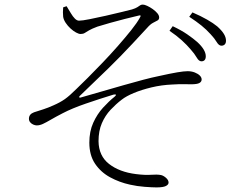

<svg xmlns="http://www.w3.org/2000/svg" viewBox="-20 -769 1040 836"><path d="M944 -570Q933 -570 923.5 -586Q914 -602 897 -620Q879 -640 857.5 -657.5Q836 -675 804 -696L818 -715Q855 -699 882 -683.5Q909 -668 926 -654Q946 -636 955 -621Q964 -606 964 -592Q964 -581 958.5 -575.5Q953 -570 944 -570ZM857 -502Q846 -502 836.5 -518.5Q827 -535 810 -554Q794 -573 771.5 -593.5Q749 -614 718 -635L732 -655Q770 -637 796 -619Q822 -601 839 -586Q876 -552 876 -524Q876 -513 871 -507.5Q866 -502 857 -502ZM661 47Q643 47 610 44.5Q577 42 546 35Q500 25 459.5 3Q419 -19 394 -56Q369 -93 369 -148Q369 -197 386 -234.5Q403 -272 428.5 -300Q454 -328 479 -348Q486 -354 484.5 -356.5Q483 -359 474 -357Q415 -339 354 -318Q293 -297 253 -276Q222 -260 201.5 -248Q181 -236 167 -229.5Q153 -223 140 -223Q133 -223 125 -226.5Q117 -230 111.5 -236.5Q106 -243 106 -252Q106 -262 111.5 -269Q117 -276 128 -280Q147 -286 168.5 -293Q190 -300 212 -310Q242 -323 262.5 -337.5Q283 -352 312 -381Q332 -400 362 -430Q392 -460 426.5 -496Q461 -532 493.5 -569Q526 -606 551.5 -638Q577 -670 589 -692Q594 -700 591.5 -701.5Q589 -703 583 -701Q556 -695 523.5 -686.5Q491 -678 460 -669.5Q429 -661 404 -653Q380 -644 368 -637Q356 -630 349 -625.5Q342 -621 331 -621Q323 -621 311 -627.5Q299 -634 287 -645Q275 -656 266 -669.5Q257 -683 255 -696Q254 -704 254 -715.5Q254 -727 255 -737L270 -742Q280 -726 288.5 -711.5Q297 -697 306 -688Q315 -679 324 -679Q338 -679 370.5 -685.5Q403 -692 441 -700.5Q479 -709 511 -717Q543 -725 555 -728Q571 -733 578.5 -738Q586 -743 590.5 -746Q595 -749 602 -749Q609 -749 621 -743.5Q633 -738 645 -729.5Q657 -721 665 -711.5Q673 -702 673 -693Q673 -684 666 -680Q659 -676 647 -670Q635 -664 621 -648Q585 -609 557 -579Q529 -549 504 -523.5Q479 -498 453 -472.5Q427 -447 396.5 -418Q366 -389 327 -351Q324 -348 325 -345.5Q326 -343 330 -344Q372 -356 420.5 -370Q469 -384 516 -397.5Q563 -411 603 -421.5Q643 -432 668 -437Q722 -449 751.5 -454Q781 -459 797 -459Q814 -459 828 -453.5Q842 -448 850 -440Q858 -432 858 -423Q858 -413 848 -407.5Q838 -402 812 -402Q797 -402 780 -402.5Q763 -403 730 -401Q683 -399 639.5 -388.5Q596 -378 562.5 -364Q529 -350 510 -335Q485 -316 461.5 -291Q438 -266 423.5 -232.5Q409 -199 409 -154Q410 -90 455 -55Q500 -20 572 -11Q612 -6 638 -8Q664 -10 680 -7Q691 -5 702.5 5Q714 15 714 26Q714 35 702 41Q690 47 661 47Z"/></svg>

Font: Noto Serif SC ExtraLight
Style: Regular
Weight: 200
Designer: Ryoko NISHIZUKA 西塚涼子 (kana & ideographs); Frank Grießhammer (Latin, Greek & Cyrillic); Wenlong ZHANG 张文龙 (bopomofo); San
Foundry: Adobe
Version: Version 2.002-H1;hotconv 1.1.0;makeotfexe 2.6.0